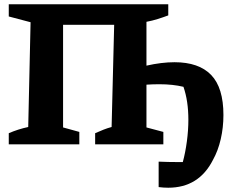

<svg xmlns="http://www.w3.org/2000/svg" viewBox="-20 -675 1085 898"><path d="M21 0V-52Q65 -71 112 -81L123 -571L21 -598V-655H767V-603Q743 -594 717.5 -586Q692 -578 665 -573V-368Q736 -384 796 -384Q910 -384 967.5 -324.5Q1025 -265 1025 -137Q1025 -79 1012.5 -24.5Q1000 30 976 73Q910 203 767 203Q745 203 722 200V81Q767 83 812 83Q823 83 835 83Q847 39 854 -13.5Q861 -66 861 -115Q861 -203 838 -269Q813 -275 785 -278Q757 -281 725 -281Q695 -281 665 -279V-79L744 -58V0H425V-52Q445 -61 464 -68.5Q483 -76 502 -81L514 -559H275V-79L351 -58V0Z"/></svg>

Font: Piazzolla
Style: Bold
Weight: 700
Designer: Juan Pablo del Peral
Foundry: Huerta Tipografica
Version: Version 1.330